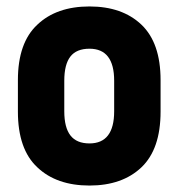

<svg xmlns="http://www.w3.org/2000/svg" viewBox="-20 -556 550 592"><path d="M95.2 -40Q35.2 -95.7 35.2 -211.9V-309.1Q35.2 -424.3 95.2 -480Q154.3 -536.1 255.9 -536.1Q356.9 -536.1 416 -480Q475.1 -423.8 475.1 -309.1V-211.9Q475.1 -96.2 416 -40Q356.9 16.1 255.9 16.1Q154.3 16.1 95.2 -40ZM332 -307.1Q332 -405.8 255.9 -405.8Q215.8 -405.8 197 -381.6Q178.2 -357.4 178.2 -307.1V-212.9Q178.2 -162.6 197.3 -138.2Q216.3 -113.8 255.9 -113.8Q332 -113.8 332 -212.9Z"/></svg>

Font: D-DIN-PRO Heavy
Style: Bold
Weight: 900
Designer: Charles Nix
Foundry: CyberFei
Version: Version 1.000;hotconv 1.0.109;makeotfexe 2.5.65596